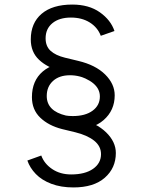

<svg xmlns="http://www.w3.org/2000/svg" viewBox="-20 -732 628 842"><path d="M100 -28 161 -50Q174 -14 209 9.5Q244 33 292 33Q353 33 388 8.5Q423 -16 423 -56Q423 -91 393 -115Q363 -139 310 -152L252 -166Q193 -181 156.5 -216Q120 -251 120 -306Q120 -378 167.5 -418.5Q215 -459 302 -459Q371 -459 416.5 -424.5Q462 -390 477 -340L427 -322Q412 -358 371.5 -380Q331 -402 287 -402Q240 -402 212.5 -377Q185 -352 185 -311Q185 -245 270 -225L328 -211Q403 -193 445.5 -151.5Q488 -110 488 -61Q488 5 439.5 47.5Q391 90 302 90Q247 90 205 74Q163 58 137 31Q111 4 100 -28ZM122 -286 156 -303Q165 -281 185 -263Q205 -245 234.5 -234Q264 -223 299 -223Q354 -223 386 -246.5Q418 -270 418 -309Q418 -375 305 -405L247 -420Q187 -436 151 -470Q115 -504 115 -559Q115 -631 162.5 -671.5Q210 -712 297 -712Q370 -712 418 -678Q466 -644 482 -596L422 -575Q408 -612 373.5 -633.5Q339 -655 291 -655Q240 -655 210 -630.5Q180 -606 180 -564Q180 -529 202 -509Q224 -489 265 -479L323 -465Q399 -447 441 -405.5Q483 -364 483 -314Q483 -248 434.5 -205.5Q386 -163 297 -163Q249 -163 213 -180Q177 -197 154.5 -225Q132 -253 122 -286Z"/></svg>

Font: Oak Sans Light
Style: Regular
Weight: 400
Designer: Erik Kennedy, Walven
Foundry: Erik Kennedy, Walven
Version: Version 1.100;Glyphs 3.1.2 (3151)